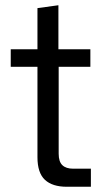

<svg xmlns="http://www.w3.org/2000/svg" viewBox="-20 -713 399 733"><path d="M235 0Q180 0 151.5 -26.5Q123 -53 123 -113V-458H21V-525H123V-682L203 -693V-525H325V-458H204V-126Q204 -96 218 -82.5Q232 -69 259 -69H327V0Z"/></svg>

Font: Mona Sans ExtraLight
Style: Regular
Weight: 400
Version: Version 2.000